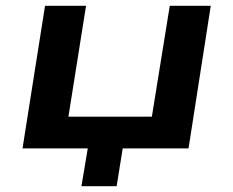

<svg xmlns="http://www.w3.org/2000/svg" viewBox="-20 -514 808 665"><path d="M262 131 284 0H58L136 -494H278L217 -110H506L568 -494H710L633 0H405L384 131Z"/></svg>

Font: Nunito Sans 10pt Expanded
Style: Bold Italic
Weight: 700
Width: 7
Italic angle: -9°
Designer: Vernon Adams
Foundry: Vernon Adams
Version: Version 3.101;gftools[0.9.27]